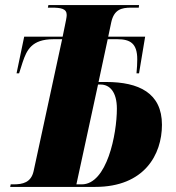

<svg xmlns="http://www.w3.org/2000/svg" viewBox="-20 -734 693 754"><path d="M20 0H354C547 0 616 -127 616 -244C616 -369 525 -412 397 -412H367L403 -580H441C492 -580 519 -563 519 -501C519 -483 518 -468 516 -446H526L550 -590H405L417 -647C428 -696 456 -704 495 -704H525L526 -714H170L168 -704H182C220 -704 242 -700 242 -675C242 -666 238 -649 234 -629L226 -590H75L45 -446H55L69 -490C85 -537 104 -580 190 -580H224L112 -62C102 -17 69 -10 33 -10H22ZM301 -10H280L365 -402H375C411 -402 439 -373 439 -307C439 -207 400 -10 301 -10Z"/></svg>

Font: Noto Serif Display Condensed Black
Style: Italic
Weight: 900
Width: 3
Italic angle: -12°
Designer: Monotype Design Team
Foundry: Monotype Imaging Inc.
Version: Version 2.009